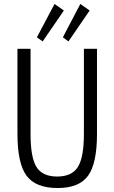

<svg xmlns="http://www.w3.org/2000/svg" viewBox="-20 -936 577 968"><path d="M302 -883 195 -727 166 -748 255 -916ZM432 -883 325 -727 297 -748 385 -916ZM469 -690V-261Q469 -112 424 -50Q379 12 271 12Q160 12 114 -50Q68 -112 68 -261V-690H134V-261Q134 -142 164 -94Q194 -46 268 -46Q342 -46 372.5 -94Q403 -142 403 -261V-690Z"/></svg>

Font: exo2condensed_l
Style: Regular
Weight: 300
Width: 3
Designer: Natanael Gama
Version: Version 1.001;PS 001.001;hotconv 1.0.70;makeotf.lib2.5.58329